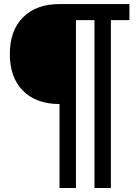

<svg xmlns="http://www.w3.org/2000/svg" viewBox="-20 -732 689 943"><path d="M272.3 191.3V-712H615.7V-633H524.7V191.3H444V-633H353V191.3ZM272.3 -221Q158.3 -221 93.3 -285.8Q28.3 -350.7 28.3 -467Q28.3 -582.3 93.3 -647.2Q158.3 -712 272.3 -712Z"/></svg>

Font: Asta Sans Light
Style: Regular
Weight: 300
Designer: 42dot
Version: Version 1.000